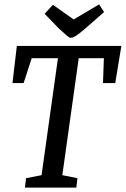

<svg xmlns="http://www.w3.org/2000/svg" viewBox="-20 -858 575 878"><path d="M94 0 99 -43 170 -57 245 -592H125L88 -478H37L57 -648H535L507 -478H451L455 -592H340L265 -57L334 -43L329 0ZM304 -685Q298 -685 287 -694Q276 -703 265 -713.5Q254 -724 247 -730L184 -795L222 -836L317 -769L433 -838L456 -803L382 -738Q358 -717 342.5 -705Q327 -693 318 -689Q309 -685 304 -685Z"/></svg>

Font: Faustina Medium
Style: Italic
Weight: 500
Italic angle: -8°
Designer: Alfonso Garcia
Foundry: http://www.omnibus-type.com
Version: Version 1.200